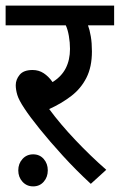

<svg xmlns="http://www.w3.org/2000/svg" viewBox="-20 -642 426 683"><path d="M358 -38 303 12Q250 -37 203.5 -88Q157 -139 121.5 -183Q86 -227 67 -256Q47 -286 41.5 -304.5Q36 -323 36 -339Q36 -359 50 -376Q64 -393 96 -393Q118 -393 135.5 -381.5Q153 -370 167 -350Q199 -370 214 -399.5Q229 -429 229 -468Q229 -491 225 -514Q221 -537 214 -552H0V-622H386V-552H293Q299 -536 303 -512.5Q307 -489 307 -459Q307 -404 287.5 -365.5Q268 -327 233.5 -300.5Q199 -274 155 -254Q194 -201 248 -144Q302 -87 358 -38ZM45 -36Q45 -60 60 -76.5Q75 -93 98 -93Q121 -93 135.5 -76.5Q150 -60 150 -36Q150 -12 135.5 4.5Q121 21 98 21Q75 21 60 4.5Q45 -12 45 -36Z"/></svg>

Font: Noto Sans SemiCondensed
Style: Regular
Weight: 400
Width: 4
Designer: Monotype Design Team
Foundry: Monotype Imaging Inc.
Version: Version 2.013; ttfautohint (v1.8.4.7-5d5b)